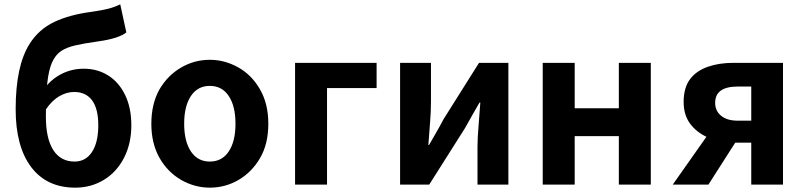

<svg xmlns="http://www.w3.org/2000/svg" viewBox="-20 -849 3700 883"><path d="M52 -347Q52 -546 116 -647Q158 -714 229.5 -748Q301 -782 404 -795Q451 -802 478.5 -809Q506 -816 533 -829L561 -700Q526 -672 434 -659Q363 -649 325 -640Q287 -631 262 -615Q234 -596 219 -561Q204 -527 197.5 -468Q191 -409 191 -313Q191 -212 225 -159Q259 -106 323 -106Q374 -106 403 -150Q432 -194 432 -273Q432 -349 403.5 -387.5Q375 -426 321 -426Q287 -426 253.5 -407Q220 -388 191 -346L184 -442Q217 -486 264 -509.5Q311 -533 365 -533Q428 -533 477.5 -502Q527 -471 555.5 -412Q584 -353 584 -273Q584 -189 550.5 -123.5Q517 -58 458 -22Q399 14 326 14Q195 14 123.5 -80.5Q52 -175 52 -347Z M814 -21Q750 -58 713 -124Q676 -190 676 -280Q676 -372 714 -439Q752 -503 813 -538.5Q874 -574 945 -574Q1013 -574 1075 -539.5Q1137 -505 1175.5 -438.5Q1214 -372 1214 -280Q1214 -187 1176 -122Q1138 -57 1077 -21.5Q1016 14 945 14Q876 14 814 -21ZM1063 -280Q1063 -361 1032 -407.5Q1001 -454 945 -454Q889 -454 858 -407.5Q827 -361 827 -280Q827 -199 858 -152.5Q889 -106 945 -106Q1001 -106 1032 -152.5Q1063 -199 1063 -280Z M1337 -560H1712V-444H1484V0H1337Z M1820 -560H1962V-383Q1962 -335 1958 -288L1950 -182H1953L1968 -208Q2003 -268 2020 -301L2183 -560H2318V0H2176V-176Q2176 -214 2181 -272L2189 -377H2185L2158 -330Q2143 -303 2118 -259L1954 0H1820Z M2476 -560H2623V-351H2826V-560H2973V0H2826V-223H2623V0H2476Z M3435 -193H3361Q3301 -193 3247 -212.5Q3193 -232 3158.5 -274Q3124 -316 3124 -380Q3124 -447 3155 -487Q3184 -524 3235.5 -542Q3287 -560 3354 -560H3581V0H3435ZM3435 -451H3373Q3269 -451 3269 -376Q3269 -339 3296.5 -316.5Q3324 -294 3373 -294H3435ZM3264 -270 3385 -230 3238 0H3074Z"/></svg>

Font: Merged Yaku Han JP
Style: Bold
Weight: 700
Designer: Ryoko NISHIZUKA 西塚涼子 (kana, bopomofo & ideographs); Paul D. Hunt (Latin, Greek & Cyrillic); Sandoll Communications 산돌커뮤니
Foundry: Adobe
Version: Version 2.004